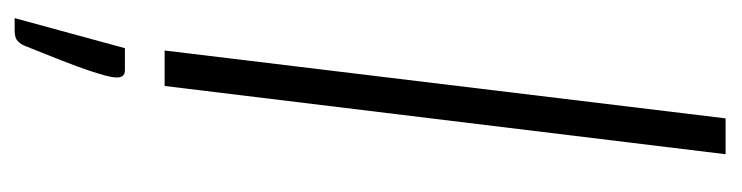

<svg xmlns="http://www.w3.org/2000/svg" viewBox="-376 -392 962 249"><g transform="rotate(90 104.5 -267.0)"><path d="M3 0ZM45 0 133 -727.5H179.5L91 0ZM70 51.5Q76 51.5 78 54.5Q80 57.5 80 61.5Q80 67 77.8 75.8Q75.5 84.5 70.8 98.8Q66 113 58 133.5Q50 154 38.5 182.5Q35 189.5 30.8 192Q26.5 194.5 19 194.5H3L42 51.5Z"/></g></svg>

Font: Lato Light
Style: Italic
Weight: 300
Italic angle: -7°
Designer: Lukasz Dziedzic
Foundry: tyPoland Lukasz Dziedzic
Version: Version 2.007; 2014-02-27